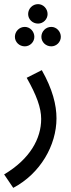

<svg xmlns="http://www.w3.org/2000/svg" viewBox="-47 -678 341 928"><path d="M137 -564C162 -564 183 -585 183 -610C183 -636 162 -658 137 -658C110 -658 89 -636 89 -610C89 -585 110 -564 137 -564ZM73 -454C98 -454 119 -475 119 -500C119 -526 98 -548 73 -548C46 -548 25 -526 25 -500C25 -475 46 -454 73 -454ZM201 -454C226 -454 247 -475 247 -500C247 -526 226 -548 201 -548C174 -548 153 -526 153 -500C153 -475 174 -454 201 -454ZM17 230C148 161 226 24 226 -106C226 -171 207 -247 155 -339L82 -302C130 -217 152 -157 152 -103C152 -9 99 90 -27 165Z"/></svg>

Font: Noto Sans Arabic UI XCn
Style: Regular
Weight: 400
Width: 2
Designer: Monotype Design Team, Nadine Chahine and Nizar Qandah
Foundry: Monotype Imaging Inc.
Version: Version 2.010